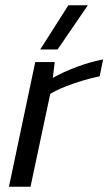

<svg xmlns="http://www.w3.org/2000/svg" viewBox="-20 -710 412 730"><path d="M133 -522 240 -690H314L199 -522ZM14 0 114 -474H188L181 -414Q222 -437 273 -456Q324 -475 372 -484L359 -420Q329 -414 294 -403.5Q259 -393 226.5 -380Q194 -367 171 -353L96 0Z"/></svg>

Font: Kanit Light
Style: Italic
Weight: 300
Italic angle: -12°
Designer: Katatrad Team
Foundry: CadsonDemak
Version: Version 2.000; ttfautohint (v1.8.3)